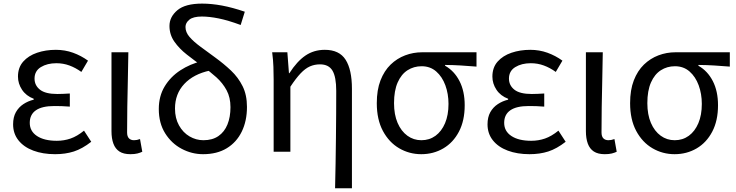

<svg xmlns="http://www.w3.org/2000/svg" viewBox="-20 -829 4020 1049"><path d="M280.9 13.4Q214 13.4 162 -6.1Q110 -25.6 80.8 -62.4Q51.6 -99.1 51.6 -149.6Q51.6 -188.8 66.7 -215.9Q81.9 -243 107.6 -260Q133.3 -277 164.2 -284.4V-289.4Q122.5 -305.2 100.4 -338.7Q78.2 -372.2 78.2 -410.5Q78.2 -460.1 106.8 -492.5Q135.4 -524.8 182.5 -540.8Q229.5 -556.8 285.4 -556.8Q334.6 -556.8 378.9 -540.9Q423.3 -524.9 460.8 -497.6L424.5 -436Q392.8 -458.9 359.2 -471.2Q325.6 -483.6 288.1 -483.6Q237.9 -483.6 203.3 -462.4Q168.7 -441.2 168.7 -399.5Q168.7 -362.5 198.4 -339Q228 -315.5 293.3 -315.5Q309.5 -315.5 325.7 -316.3Q341.9 -317.2 361.5 -318.2V-246.5Q337.7 -248.5 317.4 -249.1Q297.1 -249.7 276.5 -249.7Q209.9 -249.7 176.3 -226.5Q142.6 -203.3 142.6 -157.8Q142.6 -112.1 182 -86Q221.4 -59.8 290.4 -59.8Q329.7 -59.8 365.5 -72.1Q401.3 -84.5 439 -115.2L478.5 -54.4Q429.6 -16.3 383.6 -1.4Q337.6 13.4 280.9 13.4Z M692.3 13.4Q654.9 13.4 632.5 -1.2Q610 -15.9 599.6 -44.1Q589.1 -72.3 589.1 -112.4V-543.4H681.3Q680.5 -469.8 678.5 -393.9Q676.6 -318 675.5 -244.8Q674.4 -171.5 674.4 -105.8Q674.4 -83.3 684.6 -73.1Q694.7 -62.9 712.4 -62.9Q720 -62.9 727.9 -64.4Q735.8 -65.9 745 -69.3L757.4 0.1Q745.8 5.7 730.7 9.5Q715.6 13.4 692.3 13.4Z M1089.4 13.4Q1028 13.4 972.5 -16Q917 -45.3 882.3 -100.8Q847.6 -156.2 847.6 -233.4Q847.6 -303.8 879.6 -356.7Q911.5 -409.5 964.9 -444.5Q1018.4 -479.4 1082.8 -495L1126.8 -443.5Q1037.5 -424.4 986.8 -370.3Q936.1 -316.2 936.1 -236Q936.1 -182.9 958.1 -143.7Q980 -104.5 1015.6 -83.7Q1051.2 -62.9 1091.4 -62.9Q1140.7 -62.9 1173.5 -85.7Q1206.3 -108.4 1222.7 -148.9Q1239.2 -189.4 1239.2 -243.6Q1239.2 -296.6 1218.1 -335.9Q1196.9 -375.2 1162.2 -406.6Q1127.4 -438 1086.6 -466.6Q1042.7 -498.1 1001 -530.7Q959.3 -563.3 932.6 -601.6Q905.9 -639.8 905.9 -687.2Q905.9 -736.7 948.9 -773Q991.8 -809.3 1084.4 -809.3Q1135.4 -809.3 1192.7 -798.7Q1250.1 -788 1317.5 -765L1294.9 -692.5Q1225.9 -718 1174.4 -728.4Q1122.9 -738.7 1083.1 -738.7Q1035.6 -738.7 1014.5 -721.5Q993.4 -704.2 993.4 -681.8Q993.4 -652.5 1015.9 -626.7Q1038.4 -600.9 1075.4 -573.8Q1112.3 -546.8 1156.1 -514.6Q1202.8 -480.6 1242.3 -443.3Q1281.7 -406 1305.5 -358.1Q1329.3 -310.3 1329.3 -245Q1329.3 -168.1 1300.8 -109.8Q1272.4 -51.6 1219 -19.1Q1165.7 13.4 1089.4 13.4Z M1810.7 199.6Q1812.4 133.6 1813.5 64Q1814.6 -5.5 1815.4 -74.2Q1816.2 -142.8 1816.6 -208.1Q1817 -273.5 1817 -332.4Q1817 -408.5 1796.6 -442.9Q1776.1 -477.4 1728.3 -477.4Q1698.4 -477.4 1673 -466.1Q1647.7 -454.9 1622.3 -428.1Q1596.9 -401.3 1566.5 -355.2V0H1475.1V-394.4Q1475.1 -427.2 1473.8 -463.9Q1472.6 -500.7 1467 -543.4H1550L1558.7 -429.1H1561.1Q1602.6 -494 1648.8 -525.4Q1694.9 -556.8 1754.7 -556.8Q1833.9 -556.8 1868.4 -502.4Q1902.8 -448 1902.8 -344.1V199.6Z M2281.5 13.4Q2216.3 13.4 2160.9 -18.9Q2105.5 -51.2 2072 -113.6Q2038.6 -176.1 2038.6 -265.2Q2038.6 -337.4 2058.8 -389.7Q2079.1 -442.1 2114 -476Q2149 -509.8 2193.5 -526.6Q2238 -543.4 2286.5 -543.4H2583.4V-465.1Q2537.4 -468.9 2497.2 -471.3Q2457 -473.8 2411.8 -474.2V-469.8Q2461.9 -441.5 2490.4 -386.2Q2518.9 -330.9 2518.9 -253.9Q2518.9 -169.8 2487.5 -109.9Q2456.2 -50 2402.2 -18.3Q2348.2 13.4 2281.5 13.4ZM2282.3 -62.9Q2326 -62.9 2359.3 -87.1Q2392.6 -111.4 2411.5 -155.8Q2430.4 -200.2 2430.4 -261.3Q2430.4 -316.3 2413.2 -363.1Q2396 -409.8 2363.3 -438.5Q2330.6 -467.1 2283.5 -467.1Q2240.9 -467.1 2206.7 -445.3Q2172.4 -423.4 2152.6 -378.4Q2132.8 -333.4 2132.8 -265.2Q2132.8 -202.9 2152.3 -157.5Q2171.8 -112.2 2205.8 -87.5Q2239.7 -62.9 2282.3 -62.9Z M2872.9 13.4Q2806 13.4 2754 -6.1Q2702 -25.6 2672.8 -62.4Q2643.6 -99.1 2643.6 -149.6Q2643.6 -188.8 2658.7 -215.9Q2673.9 -243 2699.6 -260Q2725.3 -277 2756.2 -284.4V-289.4Q2714.5 -305.2 2692.4 -338.7Q2670.2 -372.2 2670.2 -410.5Q2670.2 -460.1 2698.8 -492.5Q2727.4 -524.8 2774.5 -540.8Q2821.5 -556.8 2877.4 -556.8Q2926.6 -556.8 2970.9 -540.9Q3015.3 -524.9 3052.8 -497.6L3016.5 -436Q2984.8 -458.9 2951.2 -471.2Q2917.6 -483.6 2880.1 -483.6Q2829.9 -483.6 2795.3 -462.4Q2760.7 -441.2 2760.7 -399.5Q2760.7 -362.5 2790.4 -339Q2820 -315.5 2885.3 -315.5Q2901.5 -315.5 2917.7 -316.3Q2933.9 -317.2 2953.5 -318.2V-246.5Q2929.7 -248.5 2909.4 -249.1Q2889.1 -249.7 2868.5 -249.7Q2801.9 -249.7 2768.3 -226.5Q2734.6 -203.3 2734.6 -157.8Q2734.6 -112.1 2774 -86Q2813.4 -59.8 2882.4 -59.8Q2921.7 -59.8 2957.5 -72.1Q2993.3 -84.5 3031 -115.2L3070.5 -54.4Q3021.6 -16.3 2975.6 -1.4Q2929.6 13.4 2872.9 13.4Z M3284.3 13.4Q3246.9 13.4 3224.5 -1.2Q3202 -15.9 3191.6 -44.1Q3181.1 -72.3 3181.1 -112.4V-543.4H3273.3Q3272.5 -469.8 3270.5 -393.9Q3268.6 -318 3267.5 -244.8Q3266.4 -171.5 3266.4 -105.8Q3266.4 -83.3 3276.6 -73.1Q3286.7 -62.9 3304.4 -62.9Q3312 -62.9 3319.9 -64.4Q3327.8 -65.9 3337 -69.3L3349.4 0.1Q3337.8 5.7 3322.7 9.5Q3307.6 13.4 3284.3 13.4Z M3665.5 13.4Q3600.3 13.4 3544.9 -18.9Q3489.5 -51.2 3456 -113.6Q3422.6 -176.1 3422.6 -265.2Q3422.6 -337.4 3442.8 -389.7Q3463.1 -442.1 3498 -476Q3533 -509.8 3577.5 -526.6Q3622 -543.4 3670.5 -543.4H3967.4V-465.1Q3921.4 -468.9 3881.2 -471.3Q3841 -473.8 3795.8 -474.2V-469.8Q3845.9 -441.5 3874.4 -386.2Q3902.9 -330.9 3902.9 -253.9Q3902.9 -169.8 3871.5 -109.9Q3840.2 -50 3786.2 -18.3Q3732.2 13.4 3665.5 13.4ZM3666.3 -62.9Q3710 -62.9 3743.3 -87.1Q3776.6 -111.4 3795.5 -155.8Q3814.4 -200.2 3814.4 -261.3Q3814.4 -316.3 3797.2 -363.1Q3780 -409.8 3747.3 -438.5Q3714.6 -467.1 3667.5 -467.1Q3624.9 -467.1 3590.7 -445.3Q3556.4 -423.4 3536.6 -378.4Q3516.8 -333.4 3516.8 -265.2Q3516.8 -202.9 3536.3 -157.5Q3555.8 -112.2 3589.8 -87.5Q3623.7 -62.9 3666.3 -62.9Z"/></svg>

Font: Noto Sans JP
Style: Regular
Weight: 100
Designer: Ryoko NISHIZUKA 西塚涼子 (kana, bopomofo & ideographs); Paul D. Hunt (Latin, Greek & Cyrillic); Sandoll Communications 산돌커뮤니
Foundry: Adobe
Version: Version 2.004;hotconv 1.0.118;makeotfexe 2.5.65603